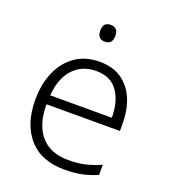

<svg xmlns="http://www.w3.org/2000/svg" viewBox="-135 -827 823 934"><g transform="rotate(20 276.0 -359.5)"><path d="M290 -542Q358 -542 403.5 -510.5Q449 -479 472.5 -424Q496 -369 496 -298V-259H116Q116 -153 165.5 -96.5Q215 -40 307 -40Q356 -40 393 -48.5Q430 -57 474 -76V-24Q434 -6 395 2Q356 10 305 10Q185 10 121 -63Q57 -136 57 -262Q57 -343 84.5 -406Q112 -469 164 -505.5Q216 -542 290 -542ZM289 -494Q216 -494 170.5 -445Q125 -396 118 -306H437Q437 -390 400.5 -442Q364 -494 289 -494ZM278 -729Q317 -729 317 -686Q317 -642 278 -642Q239 -642 239 -686Q239 -729 278 -729Z"/></g></svg>

Font: Noto Sans Arabic UI Lt
Style: Regular
Weight: 300
Designer: Monotype Design Team, Nadine Chahine and Nizar Qandah
Foundry: Monotype Imaging Inc.
Version: Version 2.010; ttfautohint (v1.8.4.7-5d5b)